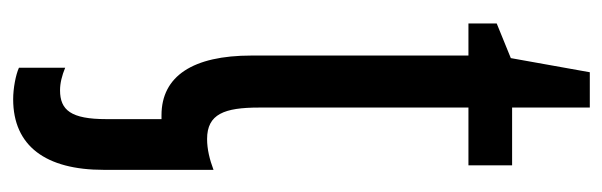

<svg xmlns="http://www.w3.org/2000/svg" viewBox="-340 -358 938 299"><g transform="rotate(90 129.5 -209.0)"><path d="M135 240C208 240 245 189 245 99V-72C229 -66 213 -62 197 -62C158 -62 148 -89 148 -143V-469H238V-537H148V-658H93L71 -535L17 -513V-469H67V-131C67 -40 99 9 160 9H166V95C166 150 152 167 121 167C110 167 98 164 86 159V231C97 236 118 240 135 240Z"/></g></svg>

Font: Noto Sans UI Condensed
Style: Regular
Weight: 400
Width: 3
Designer: Monotype Design Team
Foundry: Monotype Imaging Inc.
Version: Version 1.901